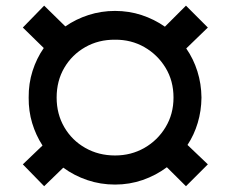

<svg xmlns="http://www.w3.org/2000/svg" viewBox="-20 -641 810 677"><path d="M135.7 15.6 60.5 -61.5 129.9 -127.9Q106.4 -164.1 93.5 -206.8Q80.6 -249.5 81.1 -296.9Q80.6 -346.2 94.7 -390.6Q108.9 -435.1 134.3 -471.7L60.5 -543.9L135.7 -621.1L210.4 -547.9Q247.6 -573.7 292.2 -588.1Q336.9 -602.5 385.7 -602.5Q434.6 -602.5 479.2 -587.9Q523.9 -573.2 561.5 -546.9L635.7 -621.1L712.9 -543.9L636.7 -470.2Q662.1 -433.6 676 -389.6Q689.9 -345.7 690.4 -296.9Q689.9 -250 677.2 -207.8Q664.6 -165.5 641.1 -129.9L712.9 -61.5L635.7 15.6L568.4 -51.3Q529.8 -22.5 483.2 -6.3Q436.5 9.8 385.7 9.8Q334.5 9.8 288.1 -5.9Q241.7 -21.5 203.1 -49.8ZM385.7 -92.8Q442.4 -92.8 489 -119.4Q535.6 -146 563.7 -192.4Q591.8 -238.8 591.8 -296.9Q591.8 -356 563.7 -402.1Q535.6 -448.2 489 -474.9Q442.4 -501.5 385.7 -501Q327.6 -501.5 280.8 -474.9Q233.9 -448.2 206.8 -402.1Q179.7 -356 179.7 -296.9Q179.7 -238.8 206.8 -192.4Q233.9 -146 280.8 -119.4Q327.6 -92.8 385.7 -92.8Z"/></svg>

Font: Inter Tight Black
Style: Regular
Weight: 900
Designer: Rasmus Andersson
Foundry: rsms
Version: Version 3.004; ttfautohint (v1.8.4.7-5d5b)